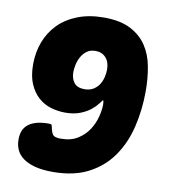

<svg xmlns="http://www.w3.org/2000/svg" viewBox="-82 -791 772 872"><g transform="rotate(10 304.0 -355.5)"><path d="M229 -145Q276 -145 307.5 -165Q339 -185 357.5 -214Q376 -243 384 -275Q392 -307 392 -332Q392 -346 388 -351Q384 -346 373.5 -332Q363 -318 344.5 -303Q326 -288 297 -276.5Q268 -265 228 -265Q195 -265 162.5 -274.5Q130 -284 104.5 -306.5Q79 -329 63 -365.5Q47 -402 47 -456Q47 -511 65 -559Q83 -607 118 -643Q153 -679 206 -700Q259 -721 328 -721Q403 -721 450.5 -696.5Q498 -672 525 -631.5Q552 -591 562 -537Q572 -483 572 -425Q572 -338 553 -259Q534 -180 492 -120Q450 -60 383 -25Q316 10 219 10Q171 10 137 1Q103 -8 81.5 -24Q60 -40 50.5 -61.5Q41 -83 41 -109Q41 -157 72.5 -180Q104 -203 163 -203Q174 -203 176 -201Q178 -199 180 -191Q185 -164 193.5 -154.5Q202 -145 229 -145ZM296 -385Q321 -385 338 -396Q355 -407 364.5 -423Q374 -439 378 -457Q382 -475 382 -490Q382 -525 364 -545Q346 -565 316 -565Q292 -565 276 -553Q260 -541 250.5 -523.5Q241 -506 237 -486.5Q233 -467 233 -453Q233 -423 248 -404Q263 -385 296 -385Z"/></g></svg>

Font: PoetsenOne
Style: Regular
Weight: 400
Designer: Rodrigo Fuenzalida, Pablo Impallari
Foundry: Pablo Impallari, Rodrigo Fuenzalida
Version: Version 1.000; ttfautohint (v0.8) -G 200 -r 50